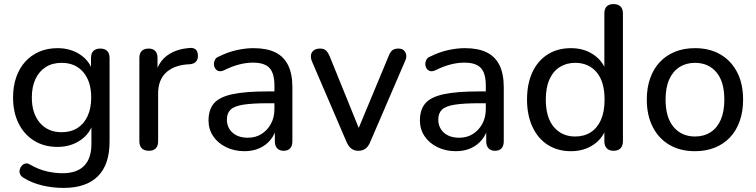

<svg xmlns="http://www.w3.org/2000/svg" viewBox="-20 -732 3706 941"><path d="M292 189Q238 189 187.5 177Q137 165 96 140Q83 132 78.5 121.5Q74 111 76.5 100Q79 89 86.5 80.5Q94 72 104.5 69.5Q115 67 126 74Q170 99 210 108Q250 117 286 117Q357 117 392.5 80.5Q428 44 428 -26V-134H437Q423 -78 374.5 -45Q326 -12 262 -12Q196 -12 147 -42.5Q98 -73 71 -127.5Q44 -182 44 -254Q44 -309 59.5 -353.5Q75 -398 103.5 -429.5Q132 -461 172 -478.5Q212 -496 262 -496Q327 -496 375 -463Q423 -430 437 -374L426 -360V-448Q426 -471 438 -482.5Q450 -494 472 -494Q493 -494 505 -482.5Q517 -471 517 -448V-38Q517 75 459.5 132Q402 189 292 189ZM282 -84Q327 -84 359.5 -104.5Q392 -125 409.5 -163.5Q427 -202 427 -254Q427 -333 388 -378.5Q349 -424 282 -424Q237 -424 204.5 -403.5Q172 -383 154 -345Q136 -307 136 -254Q136 -176 175.5 -130Q215 -84 282 -84Z M710 7Q687 7 675 -5Q663 -17 663 -40V-448Q663 -471 675 -482.5Q687 -494 708 -494Q729 -494 740.5 -482.5Q752 -471 752 -448V-371H742Q758 -431 802 -462Q846 -493 913 -497Q929 -498 939 -489.5Q949 -481 950 -461Q951 -442 941 -430.5Q931 -419 910 -417L892 -416Q826 -409 790.5 -373Q755 -337 755 -274V-40Q755 -17 743.5 -5Q732 7 710 7Z M1178 9Q1128 9 1087.5 -11Q1047 -31 1024.5 -65Q1002 -99 1002 -141Q1002 -195 1029 -226Q1056 -257 1120 -270.5Q1184 -284 1292 -284H1339V-226H1294Q1217 -226 1172.5 -219Q1128 -212 1110 -194.5Q1092 -177 1092 -146Q1092 -107 1119.5 -82Q1147 -57 1195 -57Q1233 -57 1262 -75.5Q1291 -94 1308 -125.5Q1325 -157 1325 -198V-313Q1325 -372 1301 -398.5Q1277 -425 1220 -425Q1187 -425 1152 -416Q1117 -407 1079 -388Q1064 -381 1053 -383.5Q1042 -386 1035.5 -395.5Q1029 -405 1028.5 -416.5Q1028 -428 1033.5 -439Q1039 -450 1053 -455Q1097 -477 1140.5 -486.5Q1184 -496 1222 -496Q1287 -496 1329 -475.5Q1371 -455 1392 -412.5Q1413 -370 1413 -304V-40Q1413 -17 1402 -5Q1391 7 1370 7Q1350 7 1338.5 -5Q1327 -17 1327 -40V-111H1336Q1328 -74 1306 -47Q1284 -20 1251.5 -5.5Q1219 9 1178 9Z M1736 7Q1717 7 1703 -3Q1689 -13 1679 -35L1509 -431Q1502 -448 1504 -462Q1506 -476 1517.5 -485Q1529 -494 1549 -494Q1566 -494 1576 -486Q1586 -478 1595 -458L1752 -71H1724L1885 -458Q1893 -478 1903.5 -486Q1914 -494 1933 -494Q1950 -494 1959.5 -485Q1969 -476 1971 -462Q1973 -448 1965 -432L1794 -35Q1785 -13 1770.5 -3Q1756 7 1736 7Z M2214 9Q2164 9 2123.5 -11Q2083 -31 2060.5 -65Q2038 -99 2038 -141Q2038 -195 2065 -226Q2092 -257 2156 -270.5Q2220 -284 2328 -284H2375V-226H2330Q2253 -226 2208.5 -219Q2164 -212 2146 -194.5Q2128 -177 2128 -146Q2128 -107 2155.5 -82Q2183 -57 2231 -57Q2269 -57 2298 -75.5Q2327 -94 2344 -125.5Q2361 -157 2361 -198V-313Q2361 -372 2337 -398.5Q2313 -425 2256 -425Q2223 -425 2188 -416Q2153 -407 2115 -388Q2100 -381 2089 -383.5Q2078 -386 2071.5 -395.5Q2065 -405 2064.5 -416.5Q2064 -428 2069.5 -439Q2075 -450 2089 -455Q2133 -477 2176.5 -486.5Q2220 -496 2258 -496Q2323 -496 2365 -475.5Q2407 -455 2428 -412.5Q2449 -370 2449 -304V-40Q2449 -17 2438 -5Q2427 7 2406 7Q2386 7 2374.5 -5Q2363 -17 2363 -40V-111H2372Q2364 -74 2342 -47Q2320 -20 2287.5 -5.5Q2255 9 2214 9Z M2778 9Q2714 9 2665.5 -21.5Q2617 -52 2590 -109.5Q2563 -167 2563 -244Q2563 -322 2589.5 -378.5Q2616 -435 2664.5 -465.5Q2713 -496 2778 -496Q2843 -496 2890 -463.5Q2937 -431 2953 -377H2942V-666Q2942 -689 2953.5 -700.5Q2965 -712 2987 -712Q3009 -712 3021 -700.5Q3033 -689 3033 -666V-40Q3033 -17 3021 -5Q3009 7 2987 7Q2966 7 2954 -5Q2942 -17 2942 -40V-131L2953 -113Q2938 -57 2890.5 -24Q2843 9 2778 9ZM2799 -63Q2843 -63 2875.5 -84Q2908 -105 2925.5 -145Q2943 -185 2943 -244Q2943 -332 2904 -378Q2865 -424 2799 -424Q2756 -424 2723.5 -403.5Q2691 -383 2673 -343Q2655 -303 2655 -244Q2655 -156 2694.5 -109.5Q2734 -63 2799 -63Z M3386 9Q3314 9 3261 -22Q3208 -53 3179 -110Q3150 -167 3150 -244Q3150 -302 3166.5 -348.5Q3183 -395 3214 -428Q3245 -461 3288.5 -478.5Q3332 -496 3386 -496Q3458 -496 3511 -465Q3564 -434 3593 -377.5Q3622 -321 3622 -244Q3622 -186 3605.5 -139Q3589 -92 3558 -59Q3527 -26 3483.5 -8.5Q3440 9 3386 9ZM3386 -63Q3430 -63 3462.5 -84Q3495 -105 3512.5 -145Q3530 -185 3530 -244Q3530 -332 3491 -378Q3452 -424 3386 -424Q3343 -424 3310.5 -403.5Q3278 -383 3260 -343Q3242 -303 3242 -244Q3242 -156 3281.5 -109.5Q3321 -63 3386 -63Z"/></svg>

Font: Nunito Medium
Style: Regular
Weight: 500
Designer: Vernon Adams
Foundry: Vernon Adams
Version: Version 3.601